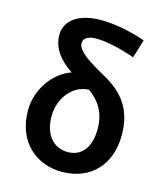

<svg xmlns="http://www.w3.org/2000/svg" viewBox="-110 -800 760 894"><g transform="rotate(15 270.0 -353.0)"><path d="M271 12C412 12 498 -84 498 -225C498 -354 437 -420 349 -470C266 -516 206 -553 206 -591C206 -612 224 -629 267 -629C316 -629 380 -615 455 -589L482 -678C409 -703 334 -718 267 -718C149 -718 96 -664 96 -602C96 -535 139 -485 197 -447C116 -420 46 -329 46 -224C46 -74 147 12 271 12ZM159 -226C159 -311 216 -388 296 -390C345 -355 382 -305 382 -225C382 -134 341 -84 274 -84C208 -84 159 -135 159 -226Z"/></g></svg>

Font: Source Sans Pro Semibold
Style: Regular
Weight: 600
Designer: Paul D. Hunt
Foundry: Adobe Systems Incorporated
Version: Version 3.006;hotconv 1.0.111;makeotfexe 2.5.65597